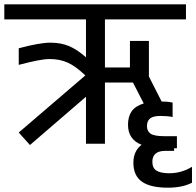

<svg xmlns="http://www.w3.org/2000/svg" viewBox="-30 -667 911 891"><path d="M861 107V181Q816 204 749 204Q668 204 628.5 176Q589 148 589 88Q589 34 627 5Q564 -20 564 -88Q564 -126 581 -150.5Q598 -175 637 -187L587 -284H457V0H369V-218L109 6L57 -52L366 -317Q321 -360 284 -376.5Q247 -393 201 -393Q177 -393 142 -386Q107 -379 57 -366V-443Q154 -469 204 -469Q252 -469 289.5 -453.5Q327 -438 369 -401V-577H-10V-647H833V-577H457V-354H573V-477H661V-312L720 -196Q748 -196 771 -191V-124Q748 -129 715 -129Q680 -129 666 -117Q652 -105 652 -82Q652 -58 669 -46.5Q686 -35 733 -35H791V21H778V33H738Q677 33 677 84Q677 113 696.5 125Q716 137 755 137Q812 137 861 107Z"/></svg>

Font: Biryani
Style: Regular
Weight: 400
Designer: Dan Reynolds and Mathieu Réguer
Foundry: Dan Reynolds and Mathieu Réguer
Version: Version 1.004; ttfautohint (v1.1) -l 5 -r 5 -G 72 -x 0 -D la